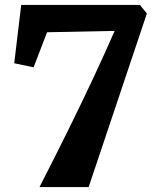

<svg xmlns="http://www.w3.org/2000/svg" viewBox="-20 -763 642 783"><path d="M341.5 0H141Q201 -117 255.8 -227.8Q310.5 -338.5 358.8 -441.2Q407 -544 447.5 -637L172 -631.5L117 -488.5L38 -505L66.5 -743H550.5L579 -708Z"/></svg>

Font: Merriweather 48pt Black
Style: Regular
Weight: 900
Version: Version 2.100